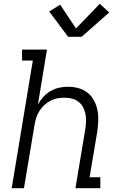

<svg xmlns="http://www.w3.org/2000/svg" viewBox="-20 -998 640 1018"><path d="M42 0 154 -677H97V-735H229L181 -444Q193 -466 210 -484.5Q227 -503 248.5 -515.5Q270 -528 293.5 -533Q317 -538 341 -538Q369 -538 396 -530.5Q423 -523 444 -506.5Q465 -490 478 -466Q491 -442 496.5 -415Q502 -388 501 -359.5Q500 -331 496 -302L455 -58H512V0H380L432 -312Q435 -332 436 -352.5Q437 -373 433.5 -392Q430 -411 421 -428.5Q412 -446 397 -458Q382 -470 362.5 -475Q343 -480 323 -480Q323 -480 323 -480Q323 -480 323 -480Q303 -480 284 -476.5Q265 -473 247 -463.5Q229 -454 214 -440Q199 -426 188.5 -409Q178 -392 172 -373Q166 -354 163 -335L107 0ZM341 -803 241 -937 299 -973 383 -847 509 -978 559 -932 413 -803Z"/></svg>

Font: Iosevka Slab Light Extended
Style: Italic
Weight: 300
Width: 7
Italic angle: -9°
Monospace: yes
Designer: Belleve Invis
Foundry: Belleve Invis
Version: Version 11.1.0; ttfautohint (v1.8.3)